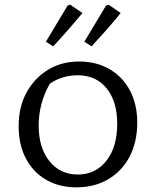

<svg xmlns="http://www.w3.org/2000/svg" viewBox="-20 -796 670 824"><path d="M308 8Q234 8 178 -24.5Q122 -57 91 -116Q60 -175 60 -255Q60 -337 94 -399Q128 -461 186 -496.5Q244 -532 319 -532Q394 -532 450.5 -499Q507 -466 538 -407Q569 -348 569 -270Q569 -187 536.5 -124.5Q504 -62 445 -27Q386 8 308 8ZM314 -47Q390 -47 436.5 -106Q483 -165 483 -265Q483 -361 437.5 -417Q392 -473 313 -473Q283 -473 252.5 -464.5Q222 -456 194 -437Q146 -353 146 -257Q146 -162 192 -104.5Q238 -47 314 -47ZM177 -617 270 -772 281 -776 334 -740Q304 -704 272.5 -668Q241 -632 208 -597ZM342 -617 435 -772 446 -776 498 -740Q469 -704 437 -668Q405 -632 373 -597Z"/></svg>

Font: Piazzolla SC
Style: Regular
Weight: 400
Designer: Juan Pablo del Peral
Foundry: Huerta Tipografica
Version: Version 1.330